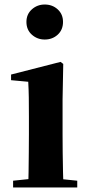

<svg xmlns="http://www.w3.org/2000/svg" viewBox="-20 -830 394 850"><path d="M38 0V-30L144 -41H214L322 -30V0ZM105 0Q106 -26 106.5 -68Q107 -110 107.5 -156Q108 -202 108 -236V-313Q108 -363 107.5 -398Q107 -433 105 -468L29 -475V-500L248 -556L260 -547L257 -390V-236Q257 -202 257.5 -156Q258 -110 259 -68Q260 -26 261 0ZM178 -655Q145 -655 121 -676.5Q97 -698 97 -733Q97 -767 121 -788.5Q145 -810 178 -810Q212 -810 235.5 -788.5Q259 -767 259 -733Q259 -698 235.5 -676.5Q212 -655 178 -655Z"/></svg>

Font: Noto Serif JP ExtraLight ExtraBold
Style: Regular
Weight: 800
Version: Version 2.003-H1;hotconv 1.1.1;makeotfexe 2.6.0